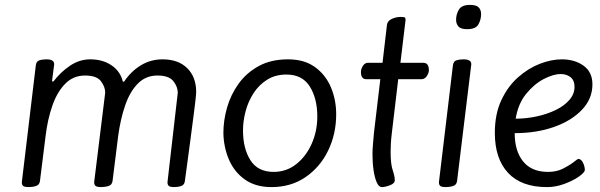

<svg xmlns="http://www.w3.org/2000/svg" viewBox="-20 -749 2446 783"><path d="M96 14Q82 14 75.5 10Q69 6 69 -6L126 -482Q128 -499 140.5 -503Q153 -507 170 -507Q184 -507 192.5 -502.5Q201 -498 201 -487L192 -417H198Q227 -455 265.5 -481Q304 -507 348 -507Q399 -507 435 -482.5Q471 -458 481 -416H486Q515 -459 555 -483Q595 -507 643 -507Q707 -507 743.5 -471Q780 -435 780 -374Q780 -371 779.5 -364Q779 -357 777 -338.5Q775 -320 770 -282Q765 -244 756.5 -178.5Q748 -113 734 -11Q732 5 719 9.5Q706 14 689 14Q676 14 669.5 10Q663 6 663 -6L705 -371Q705 -395 687 -418Q669 -441 622 -441Q574 -441 541.5 -407.5Q509 -374 490 -318Q471 -262 462 -195L439 -11Q437 5 422.5 9.5Q408 14 391 14Q378 14 371 10Q364 6 364 -6L409 -371Q409 -395 391.5 -418Q374 -441 327 -441Q279 -441 246 -407.5Q213 -374 193.5 -318Q174 -262 166 -195L143 -11Q141 5 127 9.5Q113 14 96 14Z M1087 14Q1022 14 978.5 -17Q935 -48 913.5 -98.5Q892 -149 891 -207Q891 -258 906 -310.5Q921 -363 953 -407.5Q985 -452 1035 -479.5Q1085 -507 1155 -507Q1221 -507 1264.5 -475.5Q1308 -444 1329.5 -393Q1351 -342 1351 -283Q1351 -203 1318.5 -135.5Q1286 -68 1226.5 -27Q1167 14 1087 14ZM1096 -48Q1148 -48 1188 -79.5Q1228 -111 1251 -162.5Q1274 -214 1274 -274Q1274 -347 1243.5 -396Q1213 -445 1148 -445Q1103 -445 1069.5 -424Q1036 -403 1014 -369Q992 -335 981.5 -295Q971 -255 971 -217Q971 -144 1001 -96Q1031 -48 1096 -48Z M1537 14Q1525 14 1516.5 -5Q1508 -24 1503.5 -54.5Q1499 -85 1499 -120Q1499 -141 1501.5 -167Q1504 -193 1505 -207L1531 -426H1474Q1452 -426 1452 -455Q1452 -468 1460 -480.5Q1468 -493 1481 -493H1540L1558 -647Q1560 -664 1578 -672Q1596 -680 1613 -680Q1627 -680 1630.5 -678Q1634 -676 1634 -668L1613 -493H1706Q1729 -493 1729 -463Q1729 -451 1720.5 -438.5Q1712 -426 1699 -426H1604L1578 -207Q1575 -183 1574 -164Q1573 -145 1573 -129Q1573 -80 1581.5 -55Q1590 -30 1590 -14Q1590 -1 1570.5 6.5Q1551 14 1537 14Z M1942 -692Q1942 -669 1931 -649.5Q1920 -630 1885 -630Q1859 -630 1849.5 -641Q1840 -652 1840 -668Q1840 -691 1851.5 -710Q1863 -729 1897 -729Q1923 -729 1932.5 -718.5Q1942 -708 1942 -692ZM1797 14Q1783 14 1776.5 10Q1770 6 1770 -6L1827 -482Q1829 -499 1841.5 -503Q1854 -507 1871 -507Q1885 -507 1893.5 -502.5Q1902 -498 1902 -487L1844 -11Q1842 5 1828 9.5Q1814 14 1797 14Z M2211 14Q2106 14 2052 -44Q1998 -102 1998 -207Q1998 -284 2024.5 -340.5Q2051 -397 2093 -434Q2135 -471 2182 -489Q2229 -507 2271 -507Q2324 -507 2360 -481Q2396 -455 2396 -405Q2396 -346 2353 -301Q2310 -256 2238.5 -231Q2167 -206 2079 -206Q2079 -133 2113.5 -90.5Q2148 -48 2215 -48Q2250 -48 2276.5 -61.5Q2303 -75 2319.5 -88Q2336 -101 2338 -101Q2350 -101 2357.5 -85.5Q2365 -70 2365 -56Q2365 -46 2341 -29Q2317 -12 2281.5 1Q2246 14 2211 14ZM2083 -265Q2127 -265 2170 -274.5Q2213 -284 2247.5 -301Q2282 -318 2302.5 -342Q2323 -366 2323 -395Q2323 -421 2307 -434Q2291 -447 2267 -447Q2236 -447 2197 -426.5Q2158 -406 2125.5 -366Q2093 -326 2083 -265Z"/></svg>

Font: Kite One
Style: Regular
Weight: 400
Designer: Eduardo Rodriguez Tunni
Foundry: Eduardo Rodriguez Tunni
Version: Version 1.002; ttfautohint (v1.8.4.7-5d5b);gftools[0.9.23]